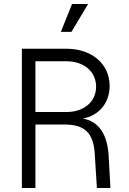

<svg xmlns="http://www.w3.org/2000/svg" viewBox="-20 -945 649 965"><path d="M90 0H158V-319H306C405 -319 449 -277 456 -175L467 0H535L526 -164C519 -274 474 -336 396 -349C477 -364 531 -427 531 -513C531 -623 442 -700 315 -700H90ZM315 -382H158V-637H315C402 -637 463 -585 463 -509C463 -434 402 -382 315 -382ZM286 -785H339L423 -925H342Z"/></svg>

Font: Uncut Sans Book
Style: Regular
Weight: 350
Designer: Kasper Nordkvist
Foundry: UNCUT.wtf
Version: Version 1.304;Glyphs 3.2 (3246)